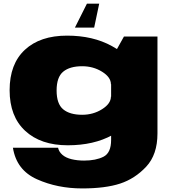

<svg xmlns="http://www.w3.org/2000/svg" viewBox="-20 -789 956 1048"><path d="M428.5 239.5Q555 239.5 635.8 213Q716.5 186.5 778 120.8Q839.5 55 839.5 -60.5V-589.5H656.5L586.5 -464V-25Q586.5 45.5 544.8 66.5Q503 87.5 439 87.5Q402 87.5 370.8 80Q339.5 72.5 320.5 56Q301.5 39.5 297 17.5H50.5Q70 139.5 181.8 189.5Q293.5 239.5 428.5 239.5ZM350 4Q491.5 4 593 -51.5Q694.5 -107 694.5 -156L585.5 -262Q585.5 -223.5 537.2 -193Q489 -162.5 428.5 -162.5Q361 -162.5 325 -192.2Q289 -222 289 -295Q289 -368 325 -397.8Q361 -427.5 428.5 -427.5Q489 -427.5 537.2 -397.5Q585.5 -367.5 585.5 -329L694 -431.5Q694 -480.5 590.8 -537.5Q487.5 -594.5 346 -594.5Q199 -594.5 115.8 -517.2Q32.5 -440 32.5 -296.5Q32.5 -153.5 117.5 -74.8Q202.5 4 350 4ZM389 -638.5H494L521.5 -769H454.5Z"/></svg>

Font: Anybody Expanded Black
Style: Regular
Weight: 900
Width: 7
Designer: Tyler Finck
Foundry: Etcetera Type Company
Version: Version 1.113;gftools[0.9.25]